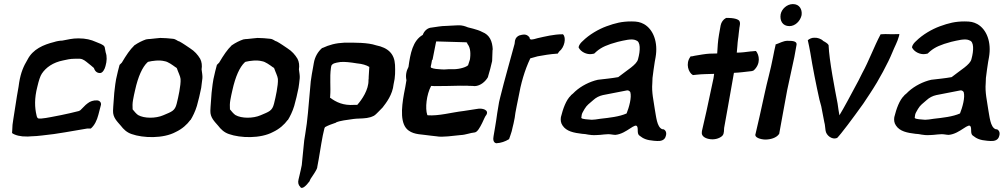

<svg xmlns="http://www.w3.org/2000/svg" viewBox="-20 -672 4939 941"><path d="M71 -247 63 -201 45 -86C42 -69 40 -52 40 -34L39 -20C53 -9 83 -2 111 -3H119L134 -4C149 -4 168 -6 186 -8C268 -16 331 -30 407 -42H425C443 -57 455 -82 462 -109L475 -159V-160C476 -171 467 -180 455 -180C438 -181 421 -175 410 -166L400 -158L374 -132C373 -131 370 -130 367 -128C336 -120 309 -114 280 -108C252 -103 209 -93 182 -91H171C164 -91 161 -97 159 -107C150 -145 148 -189 163 -247C170 -277 177 -299 185 -311C205 -341 239 -366 290 -376C308 -380 324 -384 346 -384H372C388 -383 401 -371 411 -363C419 -356 431 -348 440 -339C444 -327 452 -314 470 -314C483 -314 493 -332 497 -348C504 -372 505 -396 498 -415C496 -425 494 -434 493 -441V-442L492 -443C487 -454 465 -460 449 -467C427 -477 401 -484 364 -484C334 -484 312 -478 285 -473C273 -473 257 -470 245 -466C193 -453 141 -431 115 -380C95 -347 82 -316 74 -268Z M549 -284C546 -268 544 -252 542 -234L540 -217L535 -149C535 -142 534 -137 534 -129C533 -96 554 -77 572 -56C585 -39 601 -23 625 -15C681 5 780 8 841 -25C873 -40 897 -62 913 -84H914C924 -100 937 -126 945 -153C953 -181 960 -211 966 -241C968 -253 970 -269 972 -289C973 -301 970 -317 968 -332C971 -350 969 -369 961 -384C949 -404 934 -421 912 -435C900 -443 876 -460 859 -469H858C849 -471 842 -481 826 -482C808 -484 785 -486 766 -486H765C748 -484 740 -484 716 -481C710 -481 702 -480 697 -479H696C676 -472 658 -463 639 -450H638V-449C617 -429 599 -402 577 -365L567 -355L566 -354C561 -336 555 -312 549 -284ZM632 -182C635 -198 638 -214 642 -230C657 -298 678 -343 702 -366C703 -367 705 -368 706 -369C727 -374 761 -379 787 -372C803 -370 826 -353 841 -342H842C845 -340 845 -339 847 -337C852 -321 864 -298 865 -285C866 -268 863 -247 859 -224C855 -203 851 -183 846 -164C837 -128 822 -125 780 -107C743 -91 687 -91 657 -108C649 -113 637 -127 630 -136C629 -150 629 -166 632 -182Z M1026 -284C1023 -268 1021 -252 1019 -234L1017 -217L1012 -149C1012 -142 1011 -137 1011 -129C1010 -96 1031 -77 1049 -56C1062 -39 1078 -23 1102 -15C1158 5 1257 8 1318 -25C1350 -40 1374 -62 1390 -84H1391C1401 -100 1414 -126 1422 -153C1430 -181 1437 -211 1443 -241C1445 -253 1447 -269 1449 -289C1450 -301 1447 -317 1445 -332C1448 -350 1446 -369 1438 -384C1426 -404 1411 -421 1389 -435C1377 -443 1353 -460 1336 -469H1335C1326 -471 1319 -481 1303 -482C1285 -484 1262 -486 1243 -486H1242C1225 -484 1217 -484 1193 -481C1187 -481 1179 -480 1174 -479H1173C1153 -472 1135 -463 1116 -450H1115V-449C1094 -429 1076 -402 1054 -365L1044 -355L1043 -354C1038 -336 1032 -312 1026 -284ZM1109 -182C1112 -198 1115 -214 1119 -230C1134 -298 1155 -343 1179 -366C1180 -367 1182 -368 1183 -369C1204 -374 1238 -379 1264 -372C1280 -370 1303 -353 1318 -342H1319C1322 -340 1322 -339 1324 -337C1329 -321 1341 -298 1342 -285C1343 -268 1340 -247 1336 -224C1332 -203 1328 -183 1323 -164C1314 -128 1299 -125 1257 -107C1220 -91 1164 -91 1134 -108C1126 -113 1114 -127 1107 -136C1106 -150 1106 -166 1109 -182Z M1514 -340C1511 -323 1506 -298 1503 -273C1501 -256 1500 -233 1498 -217C1492 -154 1488 -84 1476 -15L1471 16L1463 96C1462 109 1460 123 1459 137C1456 153 1452 170 1448 187C1447 194 1444 201 1443 208C1439 223 1443 236 1451 243C1460 262 1487 230 1493 221C1496 221 1500 208 1502 205C1513 189 1527 168 1533 155V154C1534 151 1534 150 1535 148V146C1545 96 1552 43 1562 -8C1564 -20 1568 -31 1570 -43C1570 -44 1571 -46 1573 -49C1587 -57 1606 -64 1627 -71V-72C1648 -81 1679 -84 1713 -89C1723 -90 1732 -91 1742 -91C1767 -92 1790 -93 1811 -104H1812C1824 -111 1842 -133 1855 -145C1856 -146 1854 -143 1855 -145C1873 -168 1904 -208 1909 -259C1918 -295 1917 -325 1916 -354C1913 -409 1882 -438 1823 -450C1782 -464 1719 -463 1669 -463C1625 -461 1593 -452 1561 -437H1559C1538 -419 1523 -393 1518 -363ZM1602 -340 1604 -350C1610 -361 1621 -364 1648 -368C1668 -370 1696 -367 1732 -361H1733C1754 -359 1776 -353 1790 -344L1787 -295C1787 -290 1787 -284 1786 -280V-279C1787 -232 1754 -184 1731 -158H1716C1663 -154 1627 -171 1597 -194L1598 -198C1602 -248 1595 -289 1602 -340Z M1982 -344C1971 -324 1967 -301 1972 -279C1968 -257 1965 -234 1960 -213C1947 -141 1940 -62 1983 -32C2012 -11 2048 -14 2092 -7C2095 -7 2119 -4 2119 -4C2150 2 2201 -7 2237 -10C2263 -11 2284 -21 2307 -23C2320 -25 2332 -47 2343 -69C2351 -86 2359 -105 2363 -108C2379 -133 2344 -144 2317 -138C2300 -135 2279 -132 2252 -128C2192 -121 2131 -103 2076 -107L2074 -109C2063 -141 2070 -208 2093 -251C2097 -251 2103 -250 2110 -250C2138 -250 2207 -251 2235 -252C2246 -252 2257 -251 2269 -252C2275 -251 2283 -251 2289 -251C2293 -251 2298 -251 2306 -250H2307C2335 -251 2360 -273 2372 -295V-297C2380 -323 2386 -346 2392 -373V-374C2393 -393 2393 -411 2394 -428L2395 -429C2393 -470 2380 -501 2344 -515C2319 -529 2273 -537 2273 -538C2261 -543 2245 -549 2225 -548C2206 -548 2182 -545 2167 -545C2142 -545 2120 -540 2096 -537C2076 -536 2059 -521 2052 -501C2003 -473 1991 -410 1982 -344ZM2091 -346C2092 -352 2096 -365 2097 -376C2097 -376 2096 -377 2100 -380L2116 -461L2118 -469L2256 -465C2269 -465 2271 -463 2270 -459V-458C2282 -444 2288 -422 2284 -387L2283 -380C2281 -375 2279 -367 2274 -352C2259 -339 2219 -331 2194 -333C2175 -334 2162 -330 2143 -332C2125 -333 2107 -334 2093 -340C2092 -341 2091 -343 2091 -346Z M2417 -118C2414 -93 2410 -71 2407 -52L2399 -5C2396 10 2397 27 2412 30H2413C2435 29 2457 21 2473 11L2475 10L2476 7C2479 -2 2485 -18 2488 -29C2489 -36 2495 -57 2497 -67C2502 -87 2504 -104 2506 -119C2511 -144 2514 -163 2520 -190C2533 -264 2551 -327 2579 -386C2580 -386 2615 -396 2615 -396C2643 -401 2676 -407 2710 -409H2713L2721 -420C2747 -440 2756 -487 2740 -503L2739 -504H2737C2694 -504 2651 -493 2615 -485C2587 -477 2577 -474 2575 -488V-489C2563 -503 2552 -506 2528 -499H2527C2516 -495 2507 -487 2504 -473L2502 -457C2479 -371 2454 -286 2432 -197L2426 -172Z M2729 -98C2727 -84 2728 -70 2737 -57C2756 -28 2792 -21 2834 -16H2835C2854 -16 2867 -8 2903 -10C2927 -10 2955 -17 2977 -13C2984 -12 2990 -11 2996 -11C3052 -16 3096 -77 3104 -49C3108 -37 3101 -14 3116 -6C3132 7 3149 15 3185 18C3188 18 3195 19 3201 19C3218 20 3238 16 3243 -5C3248 -20 3244 -32 3233 -38L3225 -39C3199 -50 3196 -101 3189 -138C3184 -174 3173 -220 3177 -264L3178 -290C3180 -311 3186 -348 3189 -369L3193 -391C3206 -465 3182 -528 3136 -554C3117 -564 3103 -567 3074 -567C3028 -567 2996 -559 2952 -543C2914 -529 2868 -503 2835 -470C2829 -465 2818 -453 2816 -442V-440V-439C2827 -417 2856 -404 2879 -407L2891 -409L2893 -410C2898 -414 2901 -418 2905 -421C2929 -441 2956 -453 3008 -467C3039 -474 3075 -484 3096 -475L3097 -474C3120 -469 3119 -425 3107 -382C3101 -355 3054 -329 3010 -294C2977 -288 2943 -285 2910 -281C2870 -272 2829 -251 2799 -224C2792 -216 2785 -211 2778 -205V-204C2754 -182 2739 -138 2729 -98ZM2829 -94 2831 -109C2832 -116 2838 -126 2845 -138C2857 -158 2868 -164 2887 -181C2901 -194 2917 -202 2935 -206C2975 -214 3016 -222 3053 -229C3058 -230 3065 -227 3069 -221C3077 -195 3063 -146 3051 -116C3015 -100 2967 -95 2923 -90C2904 -87 2890 -85 2880 -85C2862 -87 2834 -87 2829 -94Z M3363 -393C3339 -360 3354 -316 3376 -304L3395 -306C3421 -309 3450 -309 3480 -310L3477 -289C3447 -144 3434 -90 3420 -29V-26C3416 -7 3433 5 3454 9C3477 14 3504 9 3521 -7V-8C3530 -16 3528 -39 3529 -45C3541 -113 3552 -171 3573 -292L3577 -315C3604 -316 3633 -320 3660 -323C3663 -323 3669 -324 3674 -327C3710 -360 3701 -403 3685 -422H3683C3683 -422 3661 -420 3660 -420H3659C3634 -417 3615 -414 3591 -414C3594 -437 3594 -458 3597 -479C3600 -495 3601 -519 3604 -537L3605 -542C3606 -549 3609 -559 3604 -569C3598 -578 3577 -585 3539 -584H3538L3537 -583C3525 -577 3515 -563 3512 -548L3504 -503C3498 -469 3497 -442 3495 -410C3485 -409 3472 -410 3457 -409C3438 -408 3409 -403 3386 -399L3372 -396H3365ZM3672 -327 3674 -329Z M3682 -13C3679 2 3706 11 3730 12C3756 12 3785 4 3798 -15L3799 -16V-17C3810 -82 3825 -155 3838 -230C3849 -285 3862 -337 3873 -392L3884 -453C3886 -467 3872 -473 3839 -472C3819 -472 3800 -460 3781 -454V-451C3777 -432 3772 -413 3769 -394C3757 -330 3739 -269 3728 -216C3710 -132 3695 -67 3683 -16ZM3806 -602C3801 -571 3815 -544 3849 -544C3877 -544 3901 -568 3908 -595L3909 -602C3911 -624 3900 -652 3866 -652C3837 -652 3811 -628 3806 -602Z M3939 -475C3943 -455 3948 -436 3951 -416C3963 -341 3980 -256 3996 -184L4005 -151C4010 -130 4015 -94 4020 -73C4024 -59 4023 -52 4026 -33C4029 -7 4059 13 4080 5L4081 4L4082 5C4102 -15 4158 -90 4211 -164C4234 -199 4253 -226 4278 -268C4301 -307 4315 -334 4334 -372C4348 -400 4358 -428 4371 -455C4376 -466 4382 -480 4386 -495L4388 -504L4386 -505C4368 -504 4338 -504 4319 -505L4297 -504H4296C4264 -444 4238 -372 4206 -314L4188 -278C4149 -205 4115 -141 4094 -107C4090 -125 4089 -141 4085 -165C4072 -233 4044 -375 4041 -450V-451C4037 -459 4023 -467 4015 -471C4005 -482 3985 -488 3973 -487C3960 -488 3947 -482 3939 -475Z M4363 -98C4361 -84 4362 -70 4371 -57C4390 -28 4426 -21 4468 -16H4469C4488 -16 4501 -8 4537 -10C4561 -10 4589 -17 4611 -13C4618 -12 4624 -11 4630 -11C4686 -16 4730 -77 4738 -49C4742 -37 4735 -14 4750 -6C4766 7 4783 15 4819 18C4822 18 4829 19 4835 19C4852 20 4872 16 4877 -5C4882 -20 4878 -32 4867 -38L4859 -39C4833 -50 4830 -101 4823 -138C4818 -174 4807 -220 4811 -264L4812 -290C4814 -311 4820 -348 4823 -369L4827 -391C4840 -465 4816 -528 4770 -554C4751 -564 4737 -567 4708 -567C4662 -567 4630 -559 4586 -543C4548 -529 4502 -503 4469 -470C4463 -465 4452 -453 4450 -442V-440V-439C4461 -417 4490 -404 4513 -407L4525 -409L4527 -410C4532 -414 4535 -418 4539 -421C4563 -441 4590 -453 4642 -467C4673 -474 4709 -484 4730 -475L4731 -474C4754 -469 4753 -425 4741 -382C4735 -355 4688 -329 4644 -294C4611 -288 4577 -285 4544 -281C4504 -272 4463 -251 4433 -224C4426 -216 4419 -211 4412 -205V-204C4388 -182 4373 -138 4363 -98ZM4463 -94 4465 -109C4466 -116 4472 -126 4479 -138C4491 -158 4502 -164 4521 -181C4535 -194 4551 -202 4569 -206C4609 -214 4650 -222 4687 -229C4692 -230 4699 -227 4703 -221C4711 -195 4697 -146 4685 -116C4649 -100 4601 -95 4557 -90C4538 -87 4524 -85 4514 -85C4496 -87 4468 -87 4463 -94Z"/></svg>

Font: Vapor
Style: SbdObl
Weight: 600
Foundry: Cannot Into Space Fonts
Version: Version 0.179